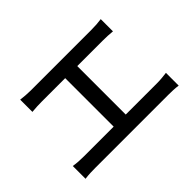

<svg xmlns="http://www.w3.org/2000/svg" viewBox="-112 -969 1224 1224"><g transform="rotate(-45 500.0 -356.5)"><path d="M80.1 -146Q102.5 -142.1 127 -140.6Q151.4 -139.2 172.9 -139.2H441.9V-576.2H231Q214.4 -576.2 188 -575.2Q161.6 -574.2 142.1 -571.8V-682.1Q161.6 -679.2 187.7 -677.5Q213.9 -675.8 231 -675.8H777.8Q827.6 -675.8 868.2 -682.1V-571.8Q847.2 -574.2 823.5 -575.2Q799.8 -576.2 777.8 -576.2H550.8V-139.2H833Q856.9 -139.2 878.7 -141.4Q900.4 -143.6 919.9 -146V-30.8Q899.9 -34.2 874.3 -35.2Q848.6 -36.1 833 -36.1H172.9Q151.4 -36.1 127.7 -35.2Q104 -34.2 80.1 -30.8Z"/></g></svg>

Font: Source Han Sans CN Medium
Style: Regular
Weight: 500
Designer: Ryoko NISHIZUKA  (kana, bopomofo & ideographs); Paul D. Hunt (Latin, Greek & Cyrillic); Sandoll Communications , Soo-you
Foundry: Adobe
Version: Version 2.004;hotconv 1.0.118;makeotfexe 2.5.65603